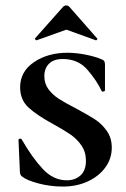

<svg xmlns="http://www.w3.org/2000/svg" viewBox="-20 -674 462 706"><path d="M258 -276Q303 -252 328.5 -235.5Q354 -219 372.5 -193Q391 -167 391 -131Q391 -91 367.5 -58.5Q344 -26 303 -7Q262 12 211 12Q165 12 121.5 0.5Q78 -11 61 -25Q53 -30 53 -46L48 -159Q48 -163 53 -164Q58 -165 60 -161Q98 -95 137 -53Q176 -11 226 -11Q256 -11 276 -29Q296 -47 296 -83Q296 -115 279.5 -139Q263 -163 239 -179.5Q215 -196 175 -218Q116 -250 85 -278.5Q54 -307 54 -353Q54 -411 105 -445.5Q156 -480 228 -480Q260 -480 295 -473Q330 -466 351 -457Q360 -454 363 -449.5Q366 -445 366 -437V-342Q366 -339 361 -337.5Q356 -336 354 -339Q335 -379 301 -418Q267 -457 211 -457Q177 -457 160 -439.5Q143 -422 143 -394Q143 -366 158.5 -345.5Q174 -325 196.5 -310.5Q219 -296 258 -276ZM224 -654Q230 -654 235 -649L337 -533Q338 -533 338 -531Q338 -529 335.5 -527Q333 -525 332 -526L224 -565L115 -526Q113 -525 110 -528.5Q107 -532 109 -533L212 -649Q217 -654 224 -654Z"/></svg>

Font: Cormorant SC
Style: Bold
Weight: 700
Designer: Christian Thalmann (Catharsis Fonts)
Foundry: Catharsis Fonts
Version: Version 4.000